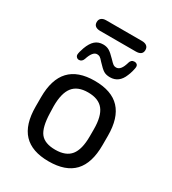

<svg xmlns="http://www.w3.org/2000/svg" viewBox="-163 -734 748 833"><g transform="rotate(30 211.5 -317.5)"><path d="M44 -215V-168Q44 -78 85.5 -34Q127 10 211 10Q296 10 337.5 -34Q379 -78 379 -168V-215Q379 -304 337.5 -348.5Q296 -393 211 -393Q127 -393 85.5 -348.5Q44 -304 44 -215ZM312 -209V-173Q312 -108 288 -78Q264 -48 211 -48Q158 -48 136 -76Q114 -104 112 -174L111 -209Q111 -274 135 -304.5Q159 -335 211 -335Q264 -335 288 -304.5Q312 -274 312 -209ZM336 -535Q336 -542 331.5 -546.5Q327 -551 320 -551H318Q302 -551 297 -533Q285 -489 261 -489Q253 -489 247 -493Q241 -497 226 -513Q207 -533 194 -540.5Q181 -548 164 -548Q140 -548 124 -534Q108 -520 97 -490Q93 -479 90.5 -469Q88 -459 88 -454Q88 -447 93 -442Q98 -437 105 -437Q120 -437 126 -454Q140 -498 162 -498Q170 -498 176 -494.5Q182 -491 193 -478Q215 -454 227.5 -446.5Q240 -439 259 -439Q304 -439 323 -487Q328 -498 332 -513.5Q336 -529 336 -535ZM122 -645Q107 -645 98.5 -638Q90 -631 90 -618Q90 -605 98.5 -598.5Q107 -592 122 -592H301Q317 -592 325.5 -598.5Q334 -605 334 -618Q334 -631 325.5 -638Q317 -645 301 -645Z"/></g></svg>

Font: Beiruti
Style: Regular
Weight: 400
Designer: Arlette Boutros
Foundry: Boutros
Version: Version 1.41